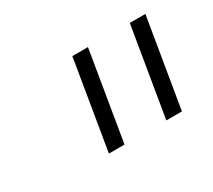

<svg xmlns="http://www.w3.org/2000/svg" viewBox="-62 -829 486 439"><g transform="rotate(-30 181.0 -609.5)"><path d="M200.6 -727.3 161.6 -492.5H120.4L159.4 -727.3ZM352.3 -727.3 313.2 -492.5H272L311.1 -727.3Z"/></g></svg>

Font: Inter Extra Light  BETA
Style: Italic
Weight: 200
Italic angle: 9.39999°
Designer: Rasmus Andersson
Foundry: rsms
Version: Version 3.011;git-f93a4a705